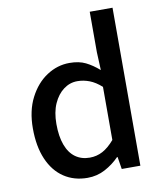

<svg xmlns="http://www.w3.org/2000/svg" viewBox="-89 -869 808 954"><g transform="rotate(-10 315.0 -391.5)"><path d="M276 14Q208 14 157 -20Q106 -54 78 -119Q50 -184 50 -275Q50 -364 83.5 -429Q117 -494 170.5 -529Q224 -564 285 -564Q333 -564 366.5 -547.5Q400 -531 433 -502L429 -593V-797H544V0H450L440 -62H437Q406 -30 365 -8Q324 14 276 14ZM304 -83Q339 -83 369 -99Q399 -115 429 -150V-418Q399 -445 369 -456.5Q339 -468 308 -468Q270 -468 238.5 -444.5Q207 -421 188 -378.5Q169 -336 169 -276Q169 -214 185 -170.5Q201 -127 231.5 -105Q262 -83 304 -83Z"/></g></svg>

Font: Noto Sans SC Thin Medium
Style: Regular
Weight: 500
Version: Version 2.004-H2;hotconv 1.0.118;makeotfexe 2.5.65603